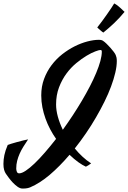

<svg xmlns="http://www.w3.org/2000/svg" viewBox="-120 -995 742 1113"><path d="M550.8 -675.8Q553.2 -670.4 555.2 -661.9Q557.1 -653.3 557.1 -641.1Q557.1 -610.8 548.3 -573.5Q539.6 -536.1 523.9 -493.9Q508.3 -451.7 485.8 -406.2Q463.4 -360.8 436.5 -314.5Q409.7 -268.1 378.4 -222.4Q347.2 -176.8 313.5 -134.3Q334.5 -108.9 358.2 -86.9Q381.8 -64.9 408.2 -47.9Q392.1 -35.6 377.9 -28.8Q358.9 -37.1 334.2 -54.7Q309.6 -72.3 283.2 -97.7Q226.1 -30.8 168.7 18.1Q111.3 66.9 55.2 90.8Q48.3 93.8 38.1 95.9Q27.8 98.1 10.7 98.1Q-2.9 98.1 -17.6 87.9Q-32.2 77.6 -45.7 63.5Q-59.1 49.3 -69.6 34.9Q-80.1 20.5 -85.9 12.2Q-92.3 2.9 -96.2 -10.7Q-100.1 -24.4 -100.1 -44.9Q-100.1 -69.8 -94.7 -95.7Q-89.4 -121.6 -75.2 -154.8Q-69.3 -157.2 -54.4 -161.9Q-39.6 -166.5 -21.7 -171.4Q-3.9 -176.3 13.7 -180.7Q31.2 -185.1 43 -187Q28.3 -165 15.6 -144.8Q2.9 -124.5 -6.1 -104.2Q-15.1 -84 -20.5 -62.7Q-25.9 -41.5 -25.9 -18.1Q-25.9 -8.3 -22.2 0.7Q-18.6 9.8 -8.8 9.8Q6.3 9.8 29.3 -5.4Q52.2 -20.5 80.3 -47.4Q108.4 -74.2 140.1 -110.8Q171.9 -147.5 205.1 -189.9Q186.5 -216.3 170.9 -245.8Q155.3 -275.4 143.8 -307.4Q132.3 -339.4 125.7 -373Q119.1 -406.7 119.1 -441.9Q119.1 -493.7 135.5 -537.6Q151.9 -581.5 179 -617.4Q206.1 -653.3 241 -680.7Q275.9 -708 313 -726.6Q350.1 -745.1 386.5 -754.6Q422.9 -764.2 453.1 -764.2Q469.7 -764.2 478 -757.8Q486.3 -752.4 497.6 -741.5Q508.8 -730.5 519.8 -718.3Q530.8 -706.1 539.3 -694.6Q547.9 -683.1 550.8 -675.8ZM205.1 -389.2Q205.1 -356.4 215.3 -318.8Q225.6 -281.2 244.1 -242.7Q273.4 -283.2 301.5 -325.9Q329.6 -368.7 354.7 -411.1Q379.9 -453.6 401.1 -494.6Q422.4 -535.6 437.7 -572.5Q453.1 -609.4 461.7 -640.9Q470.2 -672.4 470.2 -695.8Q470.2 -702.1 467.8 -703.6Q465.3 -705.1 460.9 -705.1Q454.1 -705.1 432.4 -697Q410.6 -689 382.3 -672.1Q354 -655.3 322.8 -629.6Q291.5 -604 265.4 -568.8Q239.3 -533.7 222.2 -488.8Q205.1 -443.8 205.1 -389.2ZM602.1 -926.3Q574.7 -892.6 543 -862.3Q511.2 -832 479 -806.2Q476.6 -807.6 471.4 -811.5Q466.3 -815.4 460.9 -820.3Q455.6 -825.2 450.7 -829.3Q445.8 -833.5 443.8 -835.9Q456.1 -851.1 471.2 -871.6Q486.3 -892.1 500.5 -912.4Q514.6 -932.6 525.9 -949.5Q537.1 -966.3 542 -975.1Q552.2 -970.2 561.8 -962.6Q571.3 -955.1 579.3 -947.8Q587.4 -940.4 593.3 -934.3Q599.1 -928.2 602.1 -926.3Z"/></svg>

Font: Yesteryear
Style: Regular
Weight: 400
Designer: Astigmatic (AOETI)
Foundry: Astigmatic (AOETI)
Version: Version 1.000